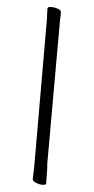

<svg xmlns="http://www.w3.org/2000/svg" viewBox="-60 -815 471 964"><g transform="rotate(5 175.5 -333.5)"><path d="M142 -719Q140 -751 140 -771Q140 -780 160 -780Q176 -780 192.5 -774Q209 -768 209 -757V-741Q208 -731 208 -720L207 4Q208 9 208 17Q208 25 209 33L210 105Q210 113 191 113Q176 113 158.5 106Q141 99 141 88L143 29V5Z"/></g></svg>

Font: ToneOZ-Pinyin-WenKai-Regular
Style: Regular
Weight: 400
Designer: Fontworks Inc.
Foundry: ToneOZ
Version: Version 0.240331